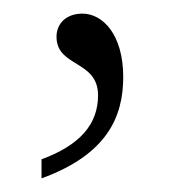

<svg xmlns="http://www.w3.org/2000/svg" viewBox="-20 -105 256 282"><path d="M101 -85C78 -85 63 -71 63 -51C63 -6 124 -17 124 35C124 77 98 108 41 129V157C137 122 161 67 161 8C161 -54 131 -85 101 -85Z"/></svg>

Font: Noto Serif Sinhala ExtraLight
Style: Regular
Weight: 200
Designer: Jelle Bosma - Monotype Design Team
Foundry: Monotype Imaging Inc.
Version: Version 2.007